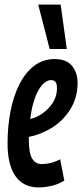

<svg xmlns="http://www.w3.org/2000/svg" viewBox="-20 -809 359 839"><path d="M261 -20Q236 -4 206 3Q176 10 149 10Q82 10 47.5 -39.5Q13 -89 13 -182Q13 -257 26 -323.5Q39 -390 65 -441Q91 -492 129.5 -521.5Q168 -551 219 -551Q270 -551 294.5 -521.5Q319 -492 319 -446Q319 -373 277 -316Q235 -259 169 -231Q138 -217 106 -211Q106 -206 106 -200Q106 -140 120.5 -116Q135 -92 162 -92Q180 -92 200 -96.5Q220 -101 243 -113ZM204 -459Q173 -459 147.5 -413.5Q122 -368 112 -289Q133 -294 151 -304Q187 -325 208 -356Q229 -387 229 -424Q229 -444 222 -451.5Q215 -459 204 -459ZM197 -595 147 -789H245L272 -595Z"/></svg>

Font: Georama ExtraCondensed SemiBold
Style: Italic
Weight: 600
Width: 2
Italic angle: -9°
Designer: Jean-Baptiste Levee
Foundry: Production Type
Version: Version 1.000